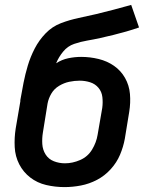

<svg xmlns="http://www.w3.org/2000/svg" viewBox="-20 -755 616 783"><path d="M243 8Q276 8 310 1.5Q344 -5 375.5 -21.5Q407 -38 431.5 -65Q456 -92 469.5 -124Q483 -156 489 -189L507 -299Q513 -336 510 -371.5Q507 -407 490 -437Q473 -467 445 -486.5Q417 -506 382 -514.5Q347 -523 311 -523Q285 -523 258.5 -517.5Q232 -512 209 -497Q219 -522 237.5 -544.5Q256 -567 282.5 -576Q309 -585 335.5 -589.5Q362 -594 389 -600Q416 -606 442.5 -612.5Q469 -619 495 -626.5Q521 -634 547 -643L515 -735Q479 -725 443.5 -715.5Q408 -706 372 -697.5Q336 -689 300 -681.5Q264 -674 228.5 -660.5Q193 -647 166 -619Q139 -591 121.5 -557Q104 -523 93.5 -488Q83 -453 76 -417.5Q69 -382 63 -347Q63 -346 63 -344.5Q63 -343 63 -342L44 -231Q38 -193 40 -155Q42 -117 58.5 -85Q75 -53 103.5 -31Q132 -9 168.5 -0.5Q205 8 243 8ZM245 -89Q221 -89 199.5 -97.5Q178 -106 166 -125Q154 -144 152.5 -167.5Q151 -191 155 -215L174 -333Q178 -354 189.5 -373.5Q201 -393 221 -405Q241 -417 262.5 -421.5Q284 -426 305 -426Q327 -426 347.5 -419.5Q368 -413 381.5 -397Q395 -381 397.5 -359Q400 -337 397 -315L378 -205Q373 -174 355.5 -145Q338 -116 307 -102.5Q276 -89 245 -89Z"/></svg>

Font: Iosevka Sparkle SmBdObl
Style: Regular
Weight: 600
Italic angle: -9°
Designer: Belleve Invis
Foundry: Belleve Invis
Version: Version 4.5.0; ttfautohint (v1.8.3)